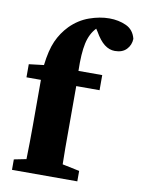

<svg xmlns="http://www.w3.org/2000/svg" viewBox="-84 -793 626 851"><g transform="rotate(10 229.5 -368.0)"><path d="M30 0V-47L85 -58Q86 -96 86.5 -134Q87 -172 87 -210V-415H22V-474L89 -482Q97 -550 115.5 -591.5Q134 -633 166 -666Q203 -703 249.5 -719.5Q296 -736 339 -736Q381 -736 415 -720.5Q449 -705 459 -665Q458 -637 439.5 -617.5Q421 -598 387 -598Q362 -598 340 -615Q318 -632 297 -669L289 -681Q262 -653 252 -607.5Q242 -562 244 -483H351V-415H246V-210Q246 -173 246 -136.5Q246 -100 247 -63L324 -47V0Z"/></g></svg>

Font: Source Serif Pro
Style: Bold
Weight: 700
Designer: Frank Grießhammer
Foundry: Adobe Systems Incorporated
Version: Version 3.001;hotconv 1.0.111;makeotfexe 2.5.65597